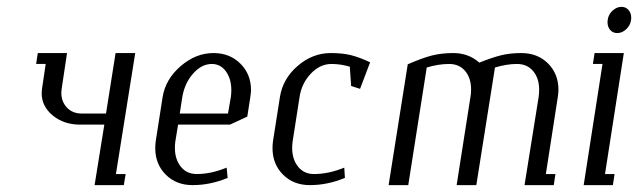

<svg xmlns="http://www.w3.org/2000/svg" viewBox="-20 -538 1854 558"><path d="M85 -352.1 89.8 -383.8H174.8L159.2 -279.8Q158.2 -272 158.2 -268.6Q158.2 -242.7 174.6 -225.3Q190.9 -208 217.8 -208H288.1L315.9 -383.8H373L316.9 -32.2H345.2L339.8 0H254.9L283.2 -175.8H212.9Q165.5 -175.8 133.3 -202.4Q101.1 -229 101.1 -267.1Q101.1 -271 102.1 -279.8L112.8 -352.1Z M431.2 -107.4Q431.2 -117.7 432.6 -127.9L452.6 -255.9Q460.9 -307.6 504.9 -345.7Q548.8 -383.8 600.6 -383.8Q647.9 -383.8 678.7 -353Q709.5 -322.3 709.5 -276.4Q709.5 -269.5 707.5 -255.9L698.7 -199.2L648.4 -175.8H497.6L489.7 -127.9Q488.3 -117.7 488.3 -108.4Q488.3 -75.2 505.4 -53.7Q522.5 -32.2 551.8 -32.2Q593.3 -32.2 638.7 -50.8L641.6 -21Q591.3 0 539.6 0Q492.2 0 461.7 -30.5Q431.2 -61 431.2 -107.4ZM502.4 -208H642.6L650.9 -255.9Q652.3 -266.1 652.3 -275.9Q652.3 -308.6 636.7 -330.3Q621.1 -352.1 595.7 -352.1Q565.9 -352.1 541.3 -324.2Q516.6 -296.4 509.8 -255.9Z M772 -107.4Q772 -117.7 773.4 -127.9L793.5 -255.9Q801.8 -309.1 845 -346.4Q888.2 -383.8 941.4 -383.8Q975.6 -383.8 1000 -377.7Q1024.4 -371.6 1055.7 -356.9L1026.4 -279.8L1000.5 -288.1L996.6 -344.2Q969.7 -352.1 943.4 -352.1Q909.7 -352.1 883.1 -323.7Q856.4 -295.4 850.6 -255.9L830.6 -127.9Q829.1 -117.7 829.1 -108.4Q829.1 -75.2 846.2 -53.7Q863.3 -32.2 892.6 -32.2Q935.1 -32.2 980.5 -50.8L982.4 -21Q932.1 0 880.4 0Q833 0 802.5 -30.5Q772 -61 772 -107.4Z M1109.4 0 1165 -351.1Q1207.5 -369.6 1235.1 -376.7Q1262.7 -383.8 1297.4 -383.8Q1341.8 -383.8 1373 -356Q1410.6 -371.1 1436.5 -377.4Q1462.4 -383.8 1495.1 -383.8Q1542.5 -383.8 1572.8 -353.5Q1603 -323.2 1603 -276.9Q1603 -269.5 1601.1 -255.9L1566.4 -32.2H1594.2L1589.4 0H1504.4L1545.4 -255.9Q1546.9 -267.1 1546.9 -277.3Q1546.9 -310.5 1529.5 -331.3Q1512.2 -352.1 1482.4 -352.1Q1452.6 -352.1 1418.5 -341.8L1364.3 0H1307.1L1347.2 -255.9Q1349.1 -265.6 1349.1 -277.8Q1349.1 -311 1332 -331.5Q1314.9 -352.1 1285.2 -352.1Q1254.4 -352.1 1220.2 -341.8L1166.5 0Z M1676.3 0 1731 -352.1H1703.1L1708 -383.8H1793L1738.3 -32.2H1766.1L1761.2 0ZM1745.6 -473.6Q1745.6 -478 1746.1 -480Q1748 -495.6 1760 -506.8Q1772 -518.1 1786.1 -518.1Q1798.8 -518.1 1806.6 -509Q1814.5 -500 1814.5 -486.3Q1814.5 -481.9 1814 -480Q1812 -464.4 1800 -453.1Q1788.1 -441.9 1773.9 -441.9Q1761.2 -441.9 1753.4 -450.9Q1745.6 -460 1745.6 -473.6Z"/></svg>

Font: Gawaa
Style: Italic
Weight: 400
Designer: T. Christopher White
Version: Version 1.0